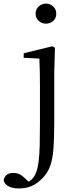

<svg xmlns="http://www.w3.org/2000/svg" viewBox="-99 -788 430 1079"><path d="M7.9 271Q-32.3 271 -53.8 257.4Q-75.3 243.8 -78.7 224.9Q-69.5 183.9 -24 183.9Q-5.9 183.9 9.8 190.9Q25.6 197.9 42.7 215.4L76.1 245.6V252.4H47.8V242.8Q62.5 234.9 75.9 223.3Q89.4 211.6 98.3 194.2Q111.3 168.3 117.1 126.6Q123 84.8 124.2 28.4Q125.5 -28 125.5 -96V-287.7Q125.5 -338.3 124.9 -379.9Q124.3 -421.6 122.3 -458.9L34.1 -463V-488.6L194.9 -528L209.7 -519.4L205.9 -380.2V-104.3Q205.9 -13.2 201.4 46.9Q196.9 106.9 182.4 146.4Q168 185.8 137.4 215.6Q108.3 244.9 77.3 258Q46.3 271 7.9 271ZM159.6 -655Q136.3 -655 118.7 -670.5Q101.1 -686 101.1 -711.1Q101.1 -735.9 118.7 -751.8Q136.3 -767.7 159.6 -767.7Q182.8 -767.7 200 -751.8Q217.2 -735.9 217.2 -711.1Q217.2 -686 200 -670.5Q182.8 -655 159.6 -655Z"/></svg>

Font: Noto Serif JP
Style: Regular
Weight: 200
Designer: Ryoko NISHIZUKA 西塚涼子 (kana & ideographs); Frank Grießhammer (Latin, Greek & Cyrillic); Wenlong ZHANG 张文龙 (bopomofo); San
Foundry: Adobe
Version: Version 2.001;hotconv 1.1.0;makeotfexe 2.6.0